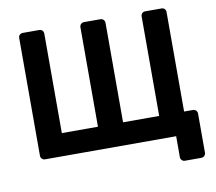

<svg xmlns="http://www.w3.org/2000/svg" viewBox="-89 -804 1177 1047"><g transform="rotate(-10 500.0 -280.0)"><path d="M852 140Q842 140 835 133Q828 126 828 116V0H102Q92 0 85 -7Q78 -14 78 -24V-676Q78 -687 85 -693.5Q92 -700 102 -700H193Q204 -700 210.5 -693Q217 -686 217 -676V-125H417V-676Q417 -686 424 -693Q431 -700 441 -700H531Q542 -700 549 -693Q556 -686 556 -676V-125H756V-676Q756 -686 762.5 -693Q769 -700 780 -700H870Q881 -700 887.5 -693Q894 -686 894 -676V-125H942Q953 -125 960 -118Q967 -111 967 -101V116Q967 126 960 133Q953 140 942 140Z"/></g></svg>

Font: Rubik Light Medium
Style: Regular
Weight: 500
Version: Version 2.104